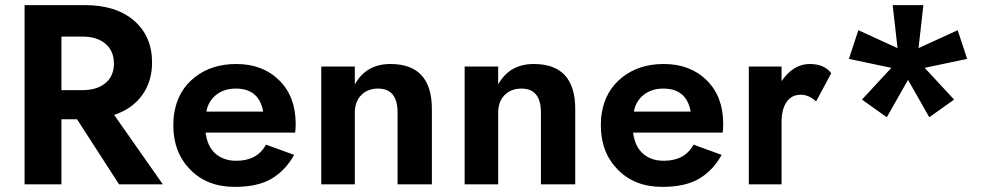

<svg xmlns="http://www.w3.org/2000/svg" viewBox="-20 -720 3863 750"><path d="M220 -368H303Q359 -368 392 -395.5Q425 -423 425 -472Q425 -521 392 -549Q359 -577 303 -577H220ZM220 -254V0H76V-700H312Q434 -700 504 -639Q574 -578 574 -476Q574 -402 535.5 -348.5Q497 -295 426 -271L616 0H445L281 -254Z M1008 -284Q992 -374 901 -374Q856 -374 825 -350Q794 -326 786 -284ZM783 -202Q790 -148 821.5 -120Q853 -92 903 -92Q985 -92 1019 -155L1129 -115Q1095 -54 1041 -22Q987 10 897 10Q789 10 723 -57.5Q657 -125 657 -230Q657 -259 661 -280Q675 -366 740.5 -418Q806 -470 903 -470Q1006 -470 1070.5 -406.5Q1135 -343 1135 -236Q1135 -216 1133 -202Z M1533 -280Q1533 -374 1457 -374Q1416 -374 1391 -348.5Q1366 -323 1366 -280V0H1235V-460H1366V-390Q1410 -470 1505 -470Q1667 -470 1667 -294V0H1533Z M2093 -280Q2093 -374 2017 -374Q1976 -374 1951 -348.5Q1926 -323 1926 -280V0H1795V-460H1926V-390Q1970 -470 2065 -470Q2227 -470 2227 -294V0H2093Z M2678 -284Q2662 -374 2571 -374Q2526 -374 2495 -350Q2464 -326 2456 -284ZM2453 -202Q2460 -148 2491.5 -120Q2523 -92 2573 -92Q2655 -92 2689 -155L2799 -115Q2765 -54 2711 -22Q2657 10 2567 10Q2459 10 2393 -57.5Q2327 -125 2327 -230Q2327 -259 2331 -280Q2345 -366 2410.5 -418Q2476 -470 2573 -470Q2676 -470 2740.5 -406.5Q2805 -343 2805 -236Q2805 -216 2803 -202Z M3168 -324Q3139 -350 3108 -350Q3072 -350 3052.5 -321.5Q3033 -293 3033 -243V0H2905V-460H3033V-403Q3079 -470 3143 -470Q3200 -470 3227 -434Z M3467 -700H3587L3568 -532L3721 -602L3758 -490L3592 -455L3707 -331L3610 -262L3527 -408L3444 -262L3347 -331L3462 -455L3296 -490L3333 -602L3486 -532Z"/></svg>

Font: Renner*
Style: Semi
Weight: 600
Version: Version 003.000 ; ttfautohint (v0.97) -l 8 -r 50 -G 200 -x 1